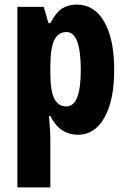

<svg xmlns="http://www.w3.org/2000/svg" viewBox="-20 -579 551 839"><path d="M316 -559Q392 -559 435.5 -484Q479 -409 479 -273Q479 -141 436.5 -65.5Q394 10 320 10Q283 10 252.5 -9.5Q222 -29 200 -72H194Q197 -37 198.5 -14Q200 9 200 22V240H56V-549H171L192 -478H200Q226 -527 253 -543Q280 -559 316 -559ZM271 -439Q234 -439 217 -403.5Q200 -368 200 -287V-258Q200 -183 217 -148.5Q234 -114 270 -114Q333 -114 333 -272Q333 -439 271 -439Z"/></svg>

Font: Noto Sans Telugu ExtraCondensed ExtraBold
Style: Regular
Weight: 800
Width: 2
Designer: Jelle Bosma - Monotype Design Team
Foundry: Monotype Imaging Inc.
Version: Version 2.005; ttfautohint (v1.8.4.7-5d5b)